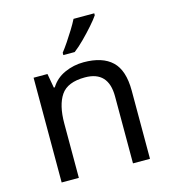

<svg xmlns="http://www.w3.org/2000/svg" viewBox="-113 -857 844 949"><g transform="rotate(-15 309.0 -383.0)"><path d="M343 -546Q439 -546 488 -499.5Q537 -453 537 -349V0H450V-343Q450 -472 330 -472Q241 -472 207 -422Q173 -372 173 -278V0H85V-536H156L169 -463H174Q200 -505 246 -525.5Q292 -546 343 -546ZM457 -756Q445 -738 420 -709.5Q395 -681 366.5 -652.5Q338 -624 314 -606H256V-618Q271 -637 288.5 -663Q306 -689 323 -716.5Q340 -744 351 -766H457Z"/></g></svg>

Font: Noto Sans Khudawadi
Style: Regular
Weight: 400
Designer: Monotype Design Team
Foundry: Monotype Imaging Inc.
Version: Version 2.003; ttfautohint (v1.8.4.7-5d5b)